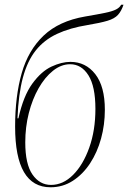

<svg xmlns="http://www.w3.org/2000/svg" viewBox="-20 -783 543 813"><path d="M194 10Q44 10 44 -247Q44 -376 72 -473.5Q100 -571 165 -632.5Q230 -694 340 -713Q393 -722 424.5 -728.5Q456 -735 471.5 -743Q487 -751 493 -763H503Q494 -736 479.5 -720Q465 -704 435 -695Q405 -686 351 -677Q276 -665 221.5 -639.5Q167 -614 131.5 -569.5Q96 -525 77 -454.5Q58 -384 54 -282H58Q79 -377 117 -429Q155 -481 198 -501Q241 -521 278 -521Q343 -521 383.5 -469Q424 -417 424 -318Q424 -255 408 -196.5Q392 -138 361.5 -91.5Q331 -45 288.5 -17.5Q246 10 194 10ZM196 0Q247 0 289.5 -42.5Q332 -85 358 -158Q384 -231 384 -322Q384 -417 354.5 -464Q325 -511 277 -511Q239 -511 204.5 -483.5Q170 -456 143.5 -409.5Q117 -363 102 -304Q87 -245 87 -180Q87 -88 117.5 -44Q148 0 196 0Z"/></svg>

Font: Noto Serif Display Condensed ExtraLight
Style: Italic
Weight: 200
Width: 3
Italic angle: -12°
Designer: Monotype Design Team
Foundry: Monotype Imaging Inc.
Version: Version 2.009